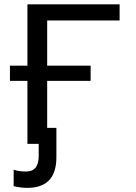

<svg xmlns="http://www.w3.org/2000/svg" viewBox="-20 -679 640 906"><path d="M202.6 -369.1H407.7V-297.4H202.6V-75.7H246.1V63Q246.1 207.5 108.9 207.5Q80.1 207.5 44.4 199.7V121.6Q68.8 130.4 102.5 130.4Q162.6 130.4 162.6 58.1V0H109.4V-297.4H26.9V-369.1H109.4V-658.7H544.4V-582.5H202.6Z"/></svg>

Font: Cousine
Style: Regular
Weight: 400
Monospace: yes
Designer: Steve Matteson
Foundry: Ascender Corporation
Version: Version 1.20